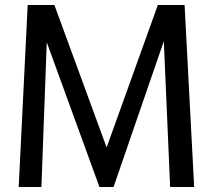

<svg xmlns="http://www.w3.org/2000/svg" viewBox="-20 -752 856 772"><path d="M55.2 0 91.3 -731.9H198.7L408.7 -159.2L614.7 -731.9H722.2L760.7 0H664.1L638.7 -586.4L436.5 0H379.9L168 -582L146.5 0Z"/></svg>

Font: Coda
Style: Regular
Weight: 400
Designer: vernon adams
Foundry: vernon adams
Version: Version 2.000; ttfautohint (v0.8) -r 50 -G 200 -x